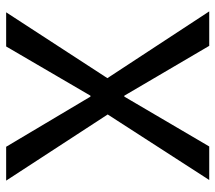

<svg xmlns="http://www.w3.org/2000/svg" viewBox="-58 -642 700 624"><g transform="rotate(-90 292.0 -330.0)"><path d="M19 0 232 -330 17 -660H127L290 -386H293L453 -660H564L350 -331L567 0H455L293 -276H290L128 0Z"/></g></svg>

Font: Bricolage Grotesque 72pt
Style: Regular
Weight: 400
Version: Version 1.001;gftools[0.9.33.dev8+g029e19f]